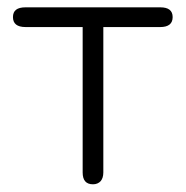

<svg xmlns="http://www.w3.org/2000/svg" viewBox="-20 -482 494 511"><path d="M227.5 8.5C227.5 8.5 227.5 8.5 227.5 8.5C209 8.5 200 -2 200 -23C200 -23 200 -23 200 -23C200 -23 200 -410 200 -410C200 -410 48 -410 48 -410C25.5 -410 14.5 -419 14.5 -436.5C14.5 -436.5 14.5 -436.5 14.5 -436.5C14.5 -454 25.5 -462.5 48 -462.5C48 -462.5 48 -462.5 48 -462.5C48 -462.5 406.5 -462.5 406.5 -462.5C428.5 -462.5 439.5 -454 439.5 -436.5C439.5 -436.5 439.5 -436.5 439.5 -436.5C439.5 -419 428.5 -410 406.5 -410C406.5 -410 406.5 -410 406.5 -410C406.5 -410 255 -410 255 -410C255 -410 255 -23 255 -23C255 -13 252.5 -5.5 248 0C243 5.5 236 8.5 227.5 8.5Z"/></svg>

Font: Jura-Fortis-Regular
Style: Regular
Weight: 500
Designer: Daniel Johnson, Alexei Vanyashin, Mirko Velimirovic
Foundry: Daniel Johnson
Version: ""